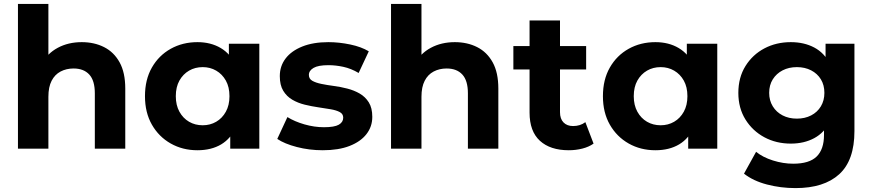

<svg xmlns="http://www.w3.org/2000/svg" viewBox="-20 -762 4472 984"><path d="M399 -546Q463 -546 513.5 -520.5Q564 -495 593 -442.5Q622 -390 622 -308V0H466V-284Q466 -349 437.5 -380Q409 -411 357 -411Q320 -411 290.5 -395.5Q261 -380 244.5 -348Q228 -316 228 -266V0H72V-742H228V-389L193 -434Q222 -488 276 -517Q330 -546 399 -546Z M992 8Q916 8 855 -26.5Q794 -61 758.5 -123Q723 -185 723 -269Q723 -354 758.5 -416Q794 -478 855 -512Q916 -546 992 -546Q1060 -546 1111 -516Q1162 -486 1190 -425Q1218 -364 1218 -269Q1218 -175 1191 -113.5Q1164 -52 1113.5 -22Q1063 8 992 8ZM1019 -120Q1057 -120 1088 -138Q1119 -156 1137.5 -189.5Q1156 -223 1156 -269Q1156 -316 1137.5 -349Q1119 -382 1088 -400Q1057 -418 1019 -418Q980 -418 949 -400Q918 -382 899.5 -349Q881 -316 881 -269Q881 -223 899.5 -189.5Q918 -156 949 -138Q980 -120 1019 -120ZM1160 0V-110L1163 -270L1153 -429V-538H1309V0Z M1634 8Q1565 8 1501.5 -8.5Q1438 -25 1401 -50L1453 -162Q1490 -139 1540.5 -124.5Q1591 -110 1640 -110Q1694 -110 1716.5 -123Q1739 -136 1739 -159Q1739 -178 1721.5 -187.5Q1704 -197 1675 -202Q1646 -207 1611.5 -212Q1577 -217 1542 -225.5Q1507 -234 1478 -251Q1449 -268 1431.5 -297Q1414 -326 1414 -372Q1414 -423 1443.5 -462Q1473 -501 1529 -523.5Q1585 -546 1663 -546Q1718 -546 1775 -534Q1832 -522 1870 -499L1818 -388Q1779 -411 1739.5 -419.5Q1700 -428 1663 -428Q1611 -428 1587 -414Q1563 -400 1563 -378Q1563 -358 1580.5 -348Q1598 -338 1627 -332Q1656 -326 1690.5 -321.5Q1725 -317 1760 -308Q1795 -299 1823.5 -282.5Q1852 -266 1870 -237.5Q1888 -209 1888 -163Q1888 -113 1858 -74.5Q1828 -36 1771.5 -14Q1715 8 1634 8Z M2311 -546Q2375 -546 2425.5 -520.5Q2476 -495 2505 -442.5Q2534 -390 2534 -308V0H2378V-284Q2378 -349 2349.5 -380Q2321 -411 2269 -411Q2232 -411 2202.5 -395.5Q2173 -380 2156.5 -348Q2140 -316 2140 -266V0H1984V-742H2140V-389L2105 -434Q2134 -488 2188 -517Q2242 -546 2311 -546Z M2895 8Q2800 8 2747 -40.5Q2694 -89 2694 -185V-657H2850V-187Q2850 -153 2868 -134.5Q2886 -116 2917 -116Q2954 -116 2980 -136L3022 -26Q2998 -9 2964.5 -0.5Q2931 8 2895 8ZM2611 -406V-526H2984V-406Z M3339 8Q3263 8 3202 -26.5Q3141 -61 3105.5 -123Q3070 -185 3070 -269Q3070 -354 3105.5 -416Q3141 -478 3202 -512Q3263 -546 3339 -546Q3407 -546 3458 -516Q3509 -486 3537 -425Q3565 -364 3565 -269Q3565 -175 3538 -113.5Q3511 -52 3460.5 -22Q3410 8 3339 8ZM3366 -120Q3404 -120 3435 -138Q3466 -156 3484.5 -189.5Q3503 -223 3503 -269Q3503 -316 3484.5 -349Q3466 -382 3435 -400Q3404 -418 3366 -418Q3327 -418 3296 -400Q3265 -382 3246.5 -349Q3228 -316 3228 -269Q3228 -223 3246.5 -189.5Q3265 -156 3296 -138Q3327 -120 3366 -120ZM3507 0V-110L3510 -270L3500 -429V-538H3656V0Z M4057 202Q3981 202 3910.5 183.5Q3840 165 3793 128L3855 16Q3889 44 3941.5 60.5Q3994 77 4045 77Q4128 77 4165.5 40Q4203 3 4203 -70V-151L4213 -286L4211 -422V-538H4359V-90Q4359 60 4281 131Q4203 202 4057 202ZM4033 -26Q3958 -26 3897.5 -58.5Q3837 -91 3800.5 -149.5Q3764 -208 3764 -286Q3764 -365 3800.5 -423.5Q3837 -482 3897.5 -514Q3958 -546 4033 -546Q4101 -546 4153 -518.5Q4205 -491 4234 -433.5Q4263 -376 4263 -286Q4263 -197 4234 -139.5Q4205 -82 4153 -54Q4101 -26 4033 -26ZM4064 -154Q4105 -154 4137 -170.5Q4169 -187 4187 -217Q4205 -247 4205 -286Q4205 -326 4187 -355.5Q4169 -385 4137 -401.5Q4105 -418 4064 -418Q4023 -418 3991 -401.5Q3959 -385 3940.5 -355.5Q3922 -326 3922 -286Q3922 -247 3940.5 -217Q3959 -187 3991 -170.5Q4023 -154 4064 -154Z"/></svg>

Font: MOST Montserrat
Style: Bold
Weight: 700
Designer: Julieta Ulanovsky
Foundry: Julieta Ulanovsky
Version: Version 8.000;March 11, 2024;FontCreator 15.0.0.2926 64-bit